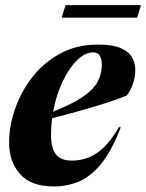

<svg xmlns="http://www.w3.org/2000/svg" viewBox="-20 -694 554 728"><path d="M438 -211.5Q402.5 -119.5 362 -71Q321.5 -22.5 277.2 -4.8Q233 13 185.5 13Q97.5 13 56 -34Q14.5 -81 14.5 -154Q14.5 -214 36.5 -279Q58.5 -344 101.2 -399.8Q144 -455.5 207 -490.2Q270 -525 352 -525Q407 -525 437.8 -511.5Q468.5 -498 480.8 -476.2Q493 -454.5 493 -430.5Q493 -375.5 460.5 -331.5Q429.5 -319 383.2 -304Q337 -289 283.5 -274Q230 -259 177.5 -245.5Q173.5 -213.5 173.5 -182.5Q173.5 -131.5 192.5 -108.2Q211.5 -85 252.5 -85Q281.5 -85 311 -95Q340.5 -105 370.5 -132.2Q400.5 -159.5 431 -212ZM334 -495.5Q302 -495.5 271.2 -464.8Q240.5 -434 216.5 -382.8Q192.5 -331.5 181.5 -270.5Q256.5 -300.5 296.2 -328.5Q336 -356.5 351 -385.5Q366 -414.5 366 -447.5Q366 -495.5 334 -495.5ZM214 -627 228.5 -674.5H514.5L500 -627Z"/></svg>

Font: Newsreader Display
Style: Bold Italic
Weight: 700
Italic angle: -17°
Designer: Hugues Gentile
Foundry: Production Type
Version: Version 1.001